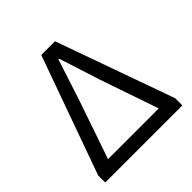

<svg xmlns="http://www.w3.org/2000/svg" viewBox="-191 -886 1039 1039"><g transform="rotate(-45 328.5 -366.5)"><path d="M33 -55 276 -733H381L623 -55V0H33ZM521 -79 406 -414 330 -651H325L248 -414L133 -79Z"/></g></svg>

Font: Noto Sans SC
Style: Regular
Weight: 400
Designer: Ryoko NISHIZUKA ____ (kana & ideographs); Paul D. Hunt (Latin, Greek & Cyrillic); Wenlong ZHANG ___ (bopomofo); Sandoll 
Foundry: Adobe Systems Incorporated
Version: Version 1.004